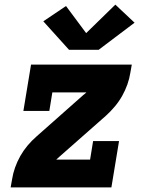

<svg xmlns="http://www.w3.org/2000/svg" viewBox="-20 -809 640 829"><path d="M26 0 32 -34Q36 -60 45 -85.5Q54 -111 67.5 -135Q81 -159 99 -180.5Q117 -202 139 -221L340 -399Q344 -402 347 -404.5Q350 -407 353 -410H206L193 -330H81L114 -530H549L543 -496Q539 -470 530 -444.5Q521 -419 507.5 -395Q494 -371 476 -349.5Q458 -328 437 -309L235 -131Q232 -128 229 -125.5Q226 -123 223 -120H369L382 -200H494L461 0ZM406 -594H278L167 -717L265 -783L352 -666L478 -789L561 -711Z"/></svg>

Font: Iosevka Curly Slab HvEx
Style: Italic
Weight: 900
Width: 7
Italic angle: -9°
Monospace: yes
Designer: Belleve Invis
Foundry: Belleve Invis
Version: Version 11.1.0; ttfautohint (v1.8.3)